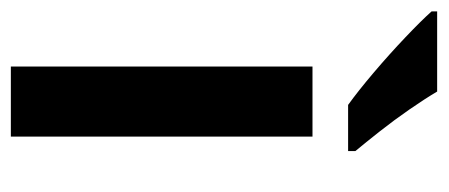

<svg xmlns="http://www.w3.org/2000/svg" viewBox="-268 -556 806 345"><g transform="rotate(90 134.5 -383.0)"><path d="M207 0H81V-542H207ZM126 -766Q139 -744 158 -716.5Q177 -689 197.5 -663Q218 -637 233 -619V-606H150Q125 -624 92 -652Q59 -680 28.5 -709Q-2 -738 -18 -756V-766Z"/></g></svg>

Font: Noto Sans Gujarati SemiBold
Style: Regular
Weight: 600
Designer: Jelle Bosma - Monotype Design Team, Universal Thirst
Foundry: Monotype Imaging Inc.
Version: Version 2.106; ttfautohint (v1.8.4.7-5d5b)